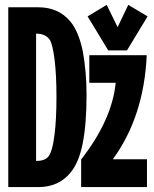

<svg xmlns="http://www.w3.org/2000/svg" viewBox="-20 -762 626 782"><path d="M414.6 -742.2 459 -651.4 502.4 -742.2 581.1 -695.3 497.1 -556.6H420.9L336.9 -695.3ZM310.5 0V-112.3Q436.5 -274.4 451.2 -424.8H343.8V-537.1H577.6Q566.4 -287.1 439.5 -113.3H578.6V0ZM13.7 0V-732.4H135.7Q218.3 -732.4 266.6 -674.3Q299.8 -634.8 316.9 -554.7Q332.5 -470.7 332.5 -376Q332.5 -256.8 316.9 -178.2Q301.3 -99.6 266.6 -58.1Q218.3 0 135.7 0ZM127 -625V-106.4Q161.1 -106.4 175.8 -123Q193.4 -142.6 202.1 -213.4Q210 -276.4 210 -367.2Q210 -458.5 202.1 -520.5Q194.3 -581.5 183.1 -599.1Q166.5 -625 127 -625Z"/></svg>

Font: Consola Mono
Style: Bold
Weight: 700
Monospace: yes
Designer: Wojciech Kalinowski "wmk69" (wmk69@o2.pl)
Foundry: Wojciech Kalinowski "wmk69" (wmk69@o2.pl)
Version: Version 2.1.0